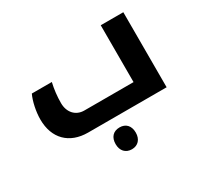

<svg xmlns="http://www.w3.org/2000/svg" viewBox="-145 -692 1157 1097"><g transform="rotate(-30 433.5 -143.5)"><path d="M264 0H782V-495H633V-120H308C252 -120 214 -162 214 -223C214 -267 219 -311 229 -354H97C78 -314 65 -252 65 -201C65 -76 141 0 264 0ZM434 208C474 208 500 180 500 136C500 91 475 64 434 64C391 64 367 92 367 136C367 180 393 208 434 208Z"/></g></svg>

Font: Noto Kufi Arabic
Style: Bold
Weight: 700
Designer: Monotype Design Team, David Williams, Khaled Hosny
Foundry: Google LLC
Version: Version 2.109